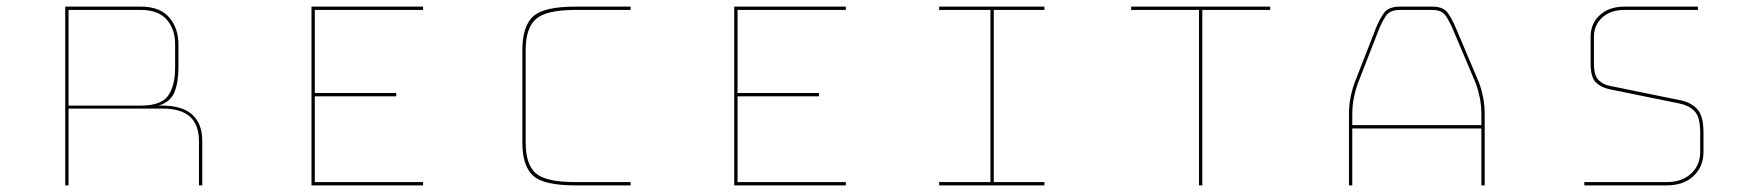

<svg xmlns="http://www.w3.org/2000/svg" viewBox="-20 -650 5315 580"><path d="M405 -620H187V-331H405Q467 -331 488 -361Q509 -391 509 -446V-516Q509 -562 483.5 -591Q458 -620 405 -620ZM187 -90H177V-630H405Q463 -630 491 -597.5Q519 -565 519 -516V-447Q519 -401 507 -371.5Q495 -342 459 -331H470Q531 -331 561 -303.5Q591 -276 591 -224V-90H581V-224Q581 -273 554 -297.5Q527 -322 470 -322H187Z M1258 -100V-90H921V-630H1258V-620H931V-369H1177V-359H931V-100Z M1885 -100V-90H1718Q1621 -90 1589.5 -120Q1558 -150 1558 -219V-499Q1558 -570 1590 -600Q1622 -630 1718 -630H1885V-620H1718Q1630 -620 1599 -592.5Q1568 -565 1568 -499V-219Q1568 -154 1598 -127Q1628 -100 1718 -100Z M2535 -100V-90H2198V-630H2535V-620H2208V-369H2454V-359H2208V-100Z M3135 -90H2817V-100H2972V-620H2817V-630H3135V-620H2982V-100H3135Z M3602 -90V-620H3397V-630H3817V-620H3612V-90Z M4065 -303V-272H4455V-303Q4455 -330 4450.5 -353Q4446 -376 4439 -396L4370 -559Q4359 -585 4347 -602.5Q4335 -620 4307 -620H4209Q4179 -620 4167 -602.5Q4155 -585 4145 -560L4081 -396Q4074 -376 4069.5 -353Q4065 -330 4065 -303ZM4455 -90V-262H4065V-90H4055V-303Q4055 -331 4059.5 -354.5Q4064 -378 4072 -400L4136 -564Q4147 -592 4161 -611Q4175 -630 4209 -630H4307Q4340 -630 4353.5 -611Q4367 -592 4379 -563L4448 -400Q4456 -378 4460.5 -354.5Q4465 -331 4465 -303V-90Z M5109 -630V-620H4887Q4845 -620 4820 -597Q4795 -574 4795 -539V-457Q4795 -422 4809 -408Q4823 -394 4846 -390L5057 -347Q5087 -341 5106.5 -321Q5126 -301 5126 -249V-191Q5126 -147 5096 -118.5Q5066 -90 5015 -90H4766V-100H5015Q5061 -100 5088.5 -125.5Q5116 -151 5116 -191V-249Q5116 -296 5099.5 -313.5Q5083 -331 5055 -337L4844 -380Q4818 -385 4801.5 -400.5Q4785 -416 4785 -457V-539Q4785 -579 4813 -604.5Q4841 -630 4887 -630Z"/></svg>

Font: Bungee Hairline
Style: Regular
Weight: 400
Designer: David Jonathan Ross
Foundry: David Jonathan Ross
Version: Version 1.000;PS 1.0;hotconv 1.0.72;makeotf.lib2.5.5900